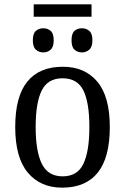

<svg xmlns="http://www.w3.org/2000/svg" viewBox="-20 -853 576 883"><path d="M135 -776V-833H401V-776ZM179 -612Q159 -612 145 -624.5Q131 -637 131 -668Q131 -699 145 -711Q159 -723 179 -723Q199 -723 213 -711Q227 -699 227 -668Q227 -637 213 -624.5Q199 -612 179 -612ZM357 -612Q336 -612 322.5 -624.5Q309 -637 309 -668Q309 -699 322.5 -711Q336 -723 357 -723Q376 -723 390.5 -711Q405 -699 405 -668Q405 -637 390.5 -624.5Q376 -612 357 -612ZM266 10Q166 10 108 -59Q50 -128 50 -269Q50 -409 105.5 -477.5Q161 -546 269 -546Q370 -546 427.5 -477.5Q485 -409 485 -269Q485 -128 429.5 -59Q374 10 266 10ZM268 -42Q336 -42 363.5 -99.5Q391 -157 391 -269Q391 -381 363.5 -437Q336 -493 267 -493Q200 -493 172 -437Q144 -381 144 -269Q144 -157 172.5 -99.5Q201 -42 268 -42Z"/></svg>

Font: Noto Serif SemiCondensed
Style: Regular
Weight: 400
Width: 4
Designer: Monotype Design Team
Foundry: Monotype Imaging Inc.
Version: Version 2.013